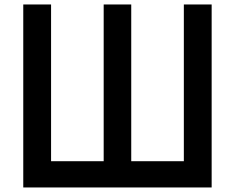

<svg xmlns="http://www.w3.org/2000/svg" viewBox="-20 -805 1040 850"><path d="M83 -785.2H206.1V-91.3H439V-785.2H561V-91.3H793.9V-785.2H917V24.9H83Z"/></svg>

Font: BIZ UDPGothic
Style: Bold
Weight: 700
Designer: TypeBank Co., Ltd.
Foundry: Morisawa Inc.
Version: Version 1.051